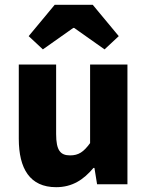

<svg xmlns="http://www.w3.org/2000/svg" viewBox="-20 -765 612 797"><path d="M213 12C280 12 327 -19 368 -68H372L383 0H509V-497H354V-171C327 -134 306 -120 271 -120C231 -120 213 -140 213 -209V-497H58V-189C58 -65 104 12 213 12ZM158 -560 284 -649H288L414 -560L473 -615L365 -745H207L99 -615Z"/></svg>

Font: DAIFUKU Sans
Style: Bold
Weight: 700
Designer: Original font ‘Source Han Sans JP’ : Paul D. Hunt
Foundry: Daifuku
Version: Version 1.000